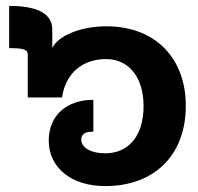

<svg xmlns="http://www.w3.org/2000/svg" viewBox="-20 -622 670 650"><path d="M336 8C501 8 609 -95 609 -264C609 -425 506 -533 340 -533C256 -533 176 -502 157 -459V-522C157 -586 86 -602 11 -602V-459C57 -459 74 -455 74 -438V-292H190C202 -375 260 -422 339 -422C418 -422 466 -358 466 -263C466 -160 414 -103 336 -103C288 -103 255 -122 255 -150C255 -166 268 -176 288 -176H296V-284H295C209 -284 145 -234 145 -146C145 -54 222 8 336 8Z"/></svg>

Font: Vanilla Cream Black
Style: Regular
Weight: 900
Designer: Jeremy Tribby, Jinavaṁso
Foundry: Tribby Type
Version: Version 1.422;Glyphs 3.1.2 (3151)